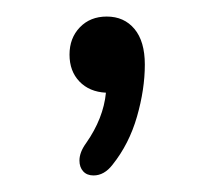

<svg xmlns="http://www.w3.org/2000/svg" viewBox="-20 -109 259 232"><path d="M93 103Q85 103 80.5 98Q76 93 76 85Q76 75 84 64Q105 34 108 3Q88 2 76 -10.5Q64 -23 64 -43Q64 -63 76.5 -76Q89 -89 109 -89Q130 -89 142.5 -74Q155 -59 155 -31Q155 -1 145.5 32Q136 65 116 90Q106 103 93 103Z"/></svg>

Font: SN Pro Light
Style: Regular
Weight: 300
Designer: Tobias Whetton
Foundry: Supernotes
Version: Version 1.002